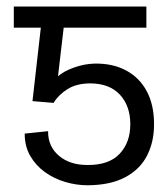

<svg xmlns="http://www.w3.org/2000/svg" viewBox="-20 -548 504 577"><path d="M141.1 -238.8 77.6 -244.1 109.9 -528.3H419.9V-464.8H171.4L154.3 -318.8Q172.4 -334.5 202.9 -345.2Q233.4 -356 263.7 -356.9Q318.8 -357.9 359.1 -336.2Q399.4 -314.5 421.1 -273.7Q442.9 -232.9 442.9 -175.8Q443.4 -122.6 422.1 -80.8Q400.9 -39.1 356.4 -15.4Q312 8.3 243.7 8.8Q209.5 8.8 175.8 -1.2Q142.1 -11.2 114.7 -31Q87.4 -50.8 70.8 -79.6Q54.2 -108.4 54.2 -146.5L124.5 -153.8Q124 -107.9 157.2 -79.8Q190.4 -51.8 243.7 -52.2Q307.6 -51.8 339.6 -85.9Q371.6 -120.1 371.6 -174.3Q371.6 -229.5 340.6 -263.2Q309.6 -296.9 252 -297.4Q210.4 -297.4 183.1 -280.3Q155.8 -263.2 141.1 -238.8ZM160.2 -528.3V-464.8H21.5V-528.3Z"/></svg>

Font: Inter Tight Light
Style: Regular
Weight: 300
Designer: Rasmus Andersson
Foundry: rsms
Version: Version 3.004